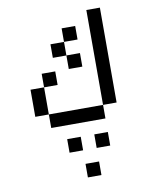

<svg xmlns="http://www.w3.org/2000/svg" viewBox="-84 -749 669 872"><g transform="rotate(-10 250.0 -313.0)"><path d="M312.5 62.5V0H250V62.5ZM250 -62.5V-125H187.5V-62.5ZM375 -62.5V-125H312.5V-62.5ZM187.5 -375V-437.5H125V-375H62.5Q62.5 -375 62.5 -250H125V-187.5H375V-250H125Q125 -250 125 -375ZM312.5 -437.5V-500H250V-437.5ZM312.5 -562.5V-625H250V-562.5H187.5V-500H250V-562.5ZM375 -250H437.5V-687.5H375Z"/></g></svg>

Font: BFUnifontExMono
Style: Regular
Weight: 500
Version: Version 15.0.06